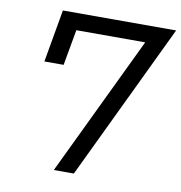

<svg xmlns="http://www.w3.org/2000/svg" viewBox="-79 -766 792 839"><g transform="rotate(10 317.5 -346.5)"><path d="M214.8 0 511.2 -618.7H205.6L177.2 -460H91.8L132.8 -693.4H635.3L303.7 0Z"/></g></svg>

Font: CaskaydiaCove NFP SemiLight
Style: Italic
Weight: 350
Italic angle: -10°
Designer: Aaron Bell
Foundry: Saja Typeworks
Version: Version 2111.001; VTT 6.35;Nerd Fonts 3.1.1